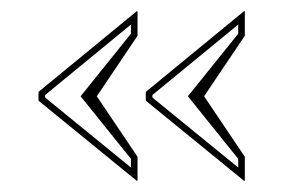

<svg xmlns="http://www.w3.org/2000/svg" viewBox="-20 -375 540 349"><path d="M424 -355 245 -208V-192L424 -46L425 -47V-90L351 -200L425 -310V-354ZM229 -355 50 -208V-192L229 -46L230 -47V-90L156 -200L230 -310V-354ZM413 -330.4V-313.7L321.5 -200L413 -86.3V-70.5L257 -197.7V-202.3ZM218 -330.4V-313.7L126.5 -200L218 -86.3V-70.5L62 -197.7V-202.3Z"/></svg>

Font: SortefaxS01
Style: Medium
Weight: 500
Designer: gluk
Foundry: gluk
Version: Version 0.261